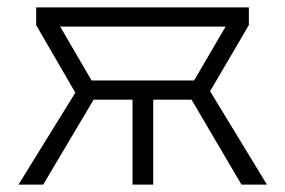

<svg xmlns="http://www.w3.org/2000/svg" viewBox="-20 -500 773 520"><path d="M30 0 184 -249 78 -432V-480H654V-432L549 -253L703 0H634L487 -250L591 -428H143L246 -251L97 0ZM339 0V-230H210V-282H523V-230H395V0Z"/></svg>

Font: Geologica Roman Thin
Style: Regular
Weight: 250
Designer: Sindre Bremnes, Frode Helland
Foundry: Monokrom Skriftforlag AS
Version: Version 1.010;gftools[0.9.28]